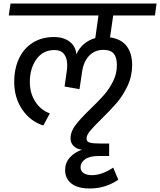

<svg xmlns="http://www.w3.org/2000/svg" viewBox="-20 -709 912 1094"><path d="M625 -621 607 -496Q671 -487 702 -446Q733 -405 733 -338Q733 -275 706.5 -219Q680 -163 644 -121.5Q608 -80 554 -27Q511 15 492 38.5Q473 62 473 81Q473 98 491.5 103.5Q510 109 558 109H602V180H540Q491 180 465 198.5Q439 217 439 244Q439 265 456 277Q473 289 503 289Q561 289 625 246L654 315Q581 365 492 365Q422 365 386.5 336.5Q351 308 351 260Q351 219 377.5 189Q404 159 447 144Q418 141 400 123.5Q382 106 382 80Q382 41 410 4Q438 -33 495 -88Q544 -135 574 -169.5Q604 -204 625 -247Q646 -290 646 -338Q646 -382 628 -403.5Q610 -425 570 -425Q521 -425 489 -392.5Q457 -360 448 -302L433 -201L348 -216L361 -308Q363 -319 363 -338Q363 -379 344.5 -401.5Q326 -424 291 -424Q225 -424 187.5 -371.5Q150 -319 150 -242Q150 -177 182 -128.5Q214 -80 264 -63L227 6Q153 -17 107 -84.5Q61 -152 61 -242Q61 -317 88 -375Q115 -433 166.5 -465.5Q218 -498 288 -498Q343 -498 377.5 -471Q412 -444 415 -399Q430 -434 458 -458Q486 -482 523 -492L541 -621H30L40 -689H872L863 -621Z"/></svg>

Font: FiraGO
Style: Italic
Weight: 400
Italic angle: -8°
Designer: bBox Type GmbH
Foundry: bBox Type GmbH
Version: Version 1.001